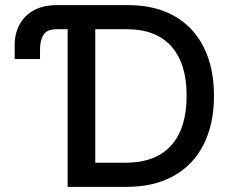

<svg xmlns="http://www.w3.org/2000/svg" viewBox="-20 -727 901 747"><path d="M199.2 -707H479.5Q583 -707 658 -664.8Q732.9 -622.6 772.7 -543.2Q812.5 -463.9 812.5 -354.5Q812.5 -244.6 772.2 -164.8Q731.9 -85 655.5 -42.5Q579.1 0 472.7 0H243.2V-613.3H200.2Q162.1 -613.3 148.4 -590.3Q134.8 -567.4 135.7 -528.3V-497.1H37.1V-551.8Q37.1 -596.7 56.4 -632.1Q75.7 -667.5 112.3 -687.3Q148.9 -707 199.2 -707ZM466.8 -93.8Q585.4 -93.8 645.8 -160.9Q706.1 -228 706.1 -354.5Q706.1 -480 646.7 -546.6Q587.4 -613.3 472.7 -613.3H350.6V-93.8Z"/></svg>

Font: Pretendard Std Medium
Style: Regular
Weight: 500
Designer: Base glyphs from Inter by Rasmus Andersson; Hangeul glyphs from Noto Sans CJK(Source Han Sans) by Jang Soo-young and Kan
Foundry: Kil Hyung-jin
Version: Version 1.309